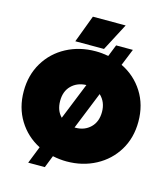

<svg xmlns="http://www.w3.org/2000/svg" viewBox="-142 -1032 1072 1228"><g transform="rotate(15 394.5 -418.5)"><path d="M319 -923H536L441 -742H251ZM206 -28Q118 -73 66.5 -156.5Q15 -240 15 -349Q15 -456 65 -539Q115 -622 201.5 -668Q288 -714 395 -714Q436 -714 479 -706L510 -784H621L576 -673Q667 -629 720.5 -544.5Q774 -460 774 -349Q774 -242 724 -159.5Q674 -77 587.5 -31Q501 15 395 15Q351 15 303 5L271 86H161ZM392 -490Q332 -488 294 -450.5Q256 -413 256 -349Q256 -285 294 -247ZM395 -208Q455 -208 494 -246Q533 -284 533 -349Q533 -415 489 -456L389 -208Z"/></g></svg>

Font: Prompt Black
Style: Regular
Weight: 900
Designer: Katatrad Team
Foundry: CadsonDemak
Version: Version 1.000